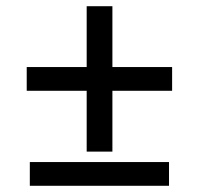

<svg xmlns="http://www.w3.org/2000/svg" viewBox="-20 -638 640 618"><path d="M259 -150H341.8V-345.8H534V-422.2H341.8V-618H259V-422.2H66V-345.8H259ZM76 -40H524V-116.4H76Z"/></svg>

Font: CommitMonoV142 ExtLt
Style: Regular
Weight: 200
Monospace: yes
Designer: Eigil Nikolajsen
Foundry: Eigil Nikolajsen
Version: Version 1.142